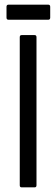

<svg xmlns="http://www.w3.org/2000/svg" viewBox="-20 -806 242 826"><path d="M73 0Q65 0 65 -9V-646Q65 -655 73 -655H129Q137 -655 137 -646V-9Q137 0 129 0ZM17 -721Q8 -721 8 -730V-777Q8 -786 17 -786H187Q196 -786 196 -777V-730Q196 -721 187 -721Z"/></svg>

Font: Sofia Sans Condensed
Style: Regular
Weight: 400
Designer: Botio Nikoltchev, Ani Petrova
Foundry: lettersoup
Version: Version 4.100